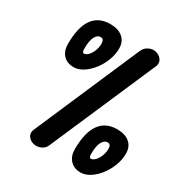

<svg xmlns="http://www.w3.org/2000/svg" viewBox="-210 -1093 1198 1258"><g transform="rotate(30 389.0 -464.0)"><path d="M239 0Q216.5 0 197.2 -11Q178 -22 170 -41.5Q162 -61 173 -85.5L515.5 -877Q527.5 -904 549.2 -916.2Q571 -928.5 591.5 -928.5Q613.5 -928.5 632.5 -917Q651.5 -905.5 659.8 -885.8Q668 -866 656.5 -841L311.5 -46Q301.5 -22.5 280.2 -11.2Q259 0 239 0ZM576 6Q527.5 6 498.2 -25Q469 -56 469 -108Q469 -233.5 513.5 -296.8Q558 -360 645.5 -360Q706 -360 740 -330.8Q774 -301.5 774 -250Q774 -204 756.8 -158.8Q739.5 -113.5 711 -76.2Q682.5 -39 647.2 -16.5Q612 6 576 6ZM590 -106Q606.5 -106 622.5 -123Q638.5 -140 648.8 -166Q659 -192 659 -219Q659 -254 635 -254Q608 -254 592.5 -224Q577 -194 577 -134.5Q577 -121 580.5 -113.5Q584 -106 590 -106ZM192 -569Q142.5 -569 113.8 -600Q85 -631 85 -683Q85 -808.5 129.2 -871.5Q173.5 -934.5 262 -934.5Q321.5 -934.5 356.2 -905.5Q391 -876.5 391 -824Q391 -778 373.5 -732.8Q356 -687.5 327 -650.5Q298 -613.5 262.8 -591.2Q227.5 -569 192 -569ZM206.5 -680Q223 -680 238.8 -696.8Q254.5 -713.5 264.8 -739.5Q275 -765.5 275 -792.5Q275 -809 269.2 -819Q263.5 -829 250 -829Q224 -829 208.8 -799Q193.5 -769 193.5 -708.5Q193.5 -696 196.5 -688Q199.5 -680 206.5 -680Z"/></g></svg>

Font: Edu AU VIC WA NT Pre
Style: Bold
Weight: 700
Designer: Tina and Corey Anderson, Eben Sorkin, Mirko Velimirovic
Foundry: Google for Education
Version: Version 1.001